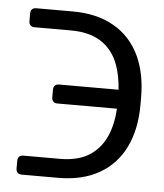

<svg xmlns="http://www.w3.org/2000/svg" viewBox="-44 -565 513 601"><g transform="rotate(5 213.0 -264.5)"><path d="M46.2 -62.5H160.5Q220.5 -62.5 257.1 -87.7Q289.1 -110.1 305.8 -147.5Q322.4 -185 324.9 -234.4H138.1Q129.6 -234.4 125 -239Q120.4 -243.6 120.4 -252.1V-276.3Q120.4 -284.8 125 -289.4Q129.6 -294 138.1 -294H324.9Q322.1 -338.4 309.3 -372.9Q292.6 -417.6 255.7 -441.8Q218.8 -465.9 160.5 -465.9H46.2Q37.6 -465.9 33 -470.5Q28.4 -475.1 28.4 -483.7V-507.8Q28.4 -516.3 33 -521Q37.6 -525.6 46.2 -525.6H160.5Q237.2 -525.6 290.3 -495Q343.4 -464.5 370.4 -408.4Q397.4 -352.3 397.4 -275.2V-252.8Q397.4 -176.1 370.2 -120Q343 -63.9 290 -33.4Q236.9 -2.8 160.5 -2.8H46.2Q37.6 -2.8 33 -7.5Q28.4 -12.1 28.4 -20.6V-44.7Q28.4 -53.3 33 -57.9Q37.6 -62.5 46.2 -62.5Z"/></g></svg>

Font: DeltaSans Light
Style: Regular
Weight: 300
Designer: Rasmus Andersson
Foundry: rsms
Version: Version 3.012